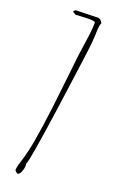

<svg xmlns="http://www.w3.org/2000/svg" viewBox="-152 -805 524 858"><g transform="rotate(20 110.0 -376.0)"><path d="M49.8 -762.2 155.8 -765.1Q162.6 -765.1 169.2 -759.5Q175.8 -753.9 178.2 -747.1Q171.9 -730.5 171.6 -709Q171.4 -687.5 168.2 -649.2Q165 -610.8 126.2 -333.7Q87.4 -56.6 77.1 -42Q78.1 -39.1 78.1 -29.5Q78.1 -20 71.8 -3.7Q65.4 12.7 54.2 13.2L42 2Q42 -14.6 50 -38.1Q58.1 -61.5 68.1 -104Q78.1 -146.5 90.1 -229.5Q102.1 -312.5 114.7 -430.2Q127.4 -547.9 131.1 -577.6Q134.8 -607.4 139.6 -638.2Q149.9 -702.6 149.9 -740.2Q149.9 -746.1 115.2 -746.1L56.2 -743.2L41 -752.9Z"/></g></svg>

Font: Amatic SC
Style: Regular
Weight: 400
Version: Version 1.004